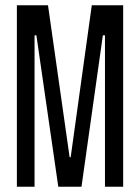

<svg xmlns="http://www.w3.org/2000/svg" viewBox="-20 -708 531 728"><path d="M44 0V-688H162L244 -112H248L328 -688H447V0H378V-574H370L289 0H201L118 -574H111V0Z"/></svg>

Font: Saira UltraCondensed Medium
Style: Regular
Weight: 500
Width: 1
Designer: Hector Gatti with collaboration of the Omnibus-Type team
Foundry: Omnibus-Type
Version: Version 1.101